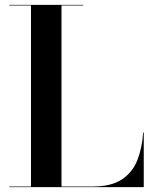

<svg xmlns="http://www.w3.org/2000/svg" viewBox="-20 -770 632 790"><path d="M571.5 0H18V-2.5H107.5V-747.5H18V-750H322.5V-747.5H233V-2.5H361.5Q437.5 -2.5 481.5 -31.8Q525.5 -61 545.2 -111.2Q565 -161.5 569 -225H571.5Z"/></svg>

Font: Bodoni* 72pt Medium
Style: Regular
Weight: 500
Version: Version 2.3